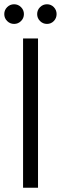

<svg xmlns="http://www.w3.org/2000/svg" viewBox="-28 -879 285 899"><path d="M150 -699V0H80V-699ZM-8 -813Q-8 -832 5.5 -845.5Q19 -859 38 -859Q57 -859 70.5 -845.5Q84 -832 84 -813Q84 -794 70.5 -780.5Q57 -767 38 -767Q19 -767 5.5 -780.5Q-8 -794 -8 -813ZM146 -813Q146 -832 159.5 -845.5Q173 -859 192 -859Q211 -859 224 -845.5Q237 -832 237 -813Q237 -794 224 -780.5Q211 -767 192 -767Q173 -767 159.5 -780.5Q146 -794 146 -813Z"/></svg>

Font: Poppins-Tabular Light
Style: Regular
Weight: 300
Designer: Ninad Kale (Devanagari), Jonny Pinhorn (Latin)
Foundry: Indian Type Foundry
Version: Version 4.004